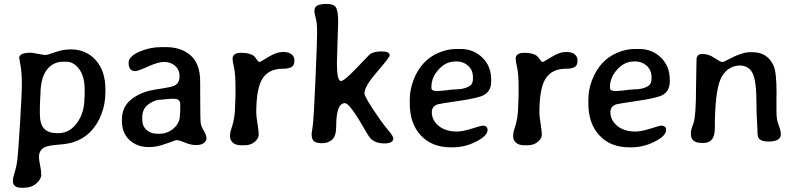

<svg xmlns="http://www.w3.org/2000/svg" viewBox="-20 -728 3966 957"><path d="M401.9 -281.7Q401.9 -346.7 374.8 -383.5Q347.7 -420.4 310.1 -420.4H295.9Q243.2 -420.4 212.4 -378.7Q181.6 -336.9 181.6 -255.9L180.7 -246.1L178.7 -195.3V-161.1Q178.7 -107.9 200.4 -86.2Q222.2 -64.5 262.2 -64.5H271.5Q326.7 -64.5 363.8 -115.2Q400.9 -166 400.9 -238.8L401.9 -249.5ZM136.2 -465.3 204.6 -453.6Q215.3 -453.6 254.9 -467.8Q294.4 -481.9 332.5 -481.9Q409.7 -481.9 457.5 -428Q505.4 -374 505.4 -282.7V-270.5Q505.4 -209 484.9 -157.2Q442.9 -50.3 344.7 -19Q316.9 -10.3 270.3 -6.8Q223.6 -3.4 204.1 5.4Q174.3 19 174.3 54.7Q174.3 69.8 179.9 95.7Q185.5 121.6 185.5 143.6Q185.5 165.5 160.6 186.8Q135.7 208 98.6 208H88.4Q44.4 208 44.4 175.8V166.5Q44.4 159.7 54 128.2Q63.5 96.7 67.4 60.8Q71.3 24.9 80.1 -117.7Q88.9 -260.3 88.9 -312.7Q88.9 -365.2 82.3 -400.9Q75.7 -436.5 75.7 -439.5Q75.7 -465.3 136.2 -465.3Z M762.7 -61.5H775.4Q815.4 -61.5 845.9 -88.6Q876.5 -115.7 876.5 -151.4L877.4 -157.7V-164.1L878.4 -179.2V-207Q878.4 -235.4 849.6 -235.4H827.6L824.2 -234.9L805.2 -233.4Q791.5 -231.4 785.6 -231.4Q746.1 -231.4 712.4 -201.7Q689 -180.7 689 -142.1V-132.3Q689 -99.6 710.2 -80.6Q731.4 -61.5 762.7 -61.5ZM653.8 -373.5Q621.1 -373.5 621.1 -415.5Q621.1 -446.8 674.1 -470Q727.1 -493.2 784.2 -493.2H808.6Q857.9 -493.2 895.5 -474.9Q933.1 -456.5 952.9 -425.3Q972.7 -394 977.1 -343.8Q978 -332 978 -230Q978 -127.9 980.7 -112.5Q983.4 -97.2 996.3 -75.2Q1009.3 -53.2 1009.3 -39.1Q1009.3 -24.9 995.8 -14.9Q982.4 -4.9 957 -4.9Q931.6 -4.9 901.9 -17.3Q872.1 -29.8 858.4 -29.8Q856.9 -29.8 809.6 -12.5Q762.2 4.9 729.5 4.9H718.8Q664.1 4.9 625.7 -29.8Q587.4 -64.5 587.4 -128.4Q587.4 -192.4 629.4 -228.3Q671.4 -264.2 731.4 -277.3Q749.5 -281.2 791.5 -287.6Q833.5 -293.9 848.6 -300.8Q875 -313 875 -346.9Q875 -380.9 852.5 -400.1Q830.1 -419.4 799.1 -419.4Q768.1 -419.4 717.8 -396.5Q667.5 -373.5 653.8 -373.5Z M1153.8 -253.9V-291.5Q1153.8 -359.4 1146.5 -390.9Q1139.2 -422.4 1139.2 -435.1Q1139.2 -464.8 1182.6 -464.8Q1226.1 -464.8 1245.6 -448.7Q1251 -444.3 1259.5 -431.6Q1268.1 -418.9 1274.9 -418.9Q1276.4 -418.9 1317.4 -443.8Q1358.4 -468.8 1387.7 -468.8H1395Q1418.9 -468.8 1433.1 -457.3Q1447.3 -445.8 1447.3 -429.2V-422.9Q1447.3 -402.8 1433.3 -394Q1419.4 -385.3 1389.2 -385.3Q1320.3 -385.3 1288.8 -336.9Q1257.3 -288.6 1257.3 -166Q1257.3 -148.4 1263.4 -111.8Q1269.5 -75.2 1269.5 -56.6Q1269.5 -38.1 1249.5 -21Q1229.5 -3.9 1198.7 -3.9H1182.1Q1155.3 -3.9 1140.9 -16.8Q1126.5 -29.8 1126.5 -48.6Q1126.5 -67.4 1133.3 -86.9Q1151.9 -139.6 1151.9 -203.1Q1153.8 -238.3 1153.8 -253.9Z M1699.2 -213.9Q1655.8 -213.9 1655.8 -99.1Q1655.8 -49.3 1635.3 -31.7Q1614.7 -14.2 1585.9 -14.2Q1557.1 -14.2 1545.2 -23.9Q1533.2 -33.7 1533.2 -60.5Q1533.2 -62.5 1538.6 -99.1Q1543.9 -135.7 1552.2 -326.9Q1560.5 -518.1 1560.5 -560.5Q1560.5 -603 1558.3 -616Q1556.2 -628.9 1551.5 -647.5Q1546.9 -666 1546.9 -670.9Q1546.9 -692.4 1561.3 -700.4Q1575.7 -708.5 1609.6 -708.5Q1643.6 -708.5 1654.5 -690.9Q1665.5 -673.3 1665.5 -620.1L1659.2 -413.1Q1659.2 -324.2 1679.7 -324.2Q1695.8 -324.2 1759 -390.6Q1822.3 -457 1823.7 -458Q1843.3 -471.7 1882.8 -471.7Q1922.4 -471.7 1922.4 -452.1Q1922.4 -442.4 1859.4 -369.6Q1796.4 -296.9 1796.4 -262.7Q1796.4 -244.1 1868.2 -140.6Q1894 -103.5 1917.2 -76.4Q1940.4 -49.3 1940.4 -37.6Q1940.4 -13.2 1895.3 -13.2Q1850.1 -13.2 1825.7 -39.1Q1819.8 -45.4 1798.3 -82Q1776.9 -118.7 1768.1 -133.3Q1717.8 -213.9 1699.2 -213.9Z M2130.4 -296.9V-289.1Q2130.4 -274.4 2157.2 -274.4H2168.9L2171.9 -274.9L2195.8 -276.9Q2233.4 -282.2 2244.6 -282.2Q2297.9 -282.2 2324.7 -302.2Q2337.4 -312 2337.4 -336.9V-342.3Q2337.4 -378.9 2313.2 -400.4Q2289.1 -421.9 2255.4 -421.9H2252L2249 -421.4Q2201.7 -421.4 2166 -381.3Q2130.4 -341.3 2130.4 -296.9ZM2236.8 6.3H2226.1Q2132.8 6.3 2077.6 -53Q2022.5 -112.3 2022.5 -211.4V-232.9Q2022.5 -280.3 2041 -329.1Q2078.6 -426.8 2163.6 -463.9Q2208.5 -483.9 2254.9 -483.9H2275.9Q2339.8 -483.9 2384 -441.2Q2428.2 -398.4 2428.2 -331.1V-321.3Q2428.2 -273.4 2390.1 -253.4Q2363.8 -239.3 2267.1 -225.1Q2170.4 -210.9 2161.6 -208Q2132.3 -197.8 2132.3 -168.9Q2132.3 -128.9 2166.5 -100.6Q2200.7 -72.3 2258.3 -72.3Q2285.2 -72.3 2331.5 -86.9Q2377.9 -101.6 2385.3 -101.6Q2410.2 -101.6 2410.2 -80.1Q2410.2 -51.3 2354 -22.5Q2297.9 6.3 2236.8 6.3Z M2564.9 -253.9V-291.5Q2564.9 -359.4 2557.6 -390.9Q2550.3 -422.4 2550.3 -435.1Q2550.3 -464.8 2593.8 -464.8Q2637.2 -464.8 2656.7 -448.7Q2662.1 -444.3 2670.7 -431.6Q2679.2 -418.9 2686 -418.9Q2687.5 -418.9 2728.5 -443.8Q2769.5 -468.8 2798.8 -468.8H2806.2Q2830.1 -468.8 2844.2 -457.3Q2858.4 -445.8 2858.4 -429.2V-422.9Q2858.4 -402.8 2844.5 -394Q2830.6 -385.3 2800.3 -385.3Q2731.4 -385.3 2700 -336.9Q2668.5 -288.6 2668.5 -166Q2668.5 -148.4 2674.6 -111.8Q2680.7 -75.2 2680.7 -56.6Q2680.7 -38.1 2660.6 -21Q2640.6 -3.9 2609.9 -3.9H2593.3Q2566.4 -3.9 2552 -16.8Q2537.6 -29.8 2537.6 -48.6Q2537.6 -67.4 2544.4 -86.9Q2563 -139.6 2563 -203.1Q2564.9 -238.3 2564.9 -253.9Z M3020.5 -296.9V-289.1Q3020.5 -274.4 3047.4 -274.4H3059.1L3062 -274.9L3085.9 -276.9Q3123.5 -282.2 3134.8 -282.2Q3188 -282.2 3214.8 -302.2Q3227.5 -312 3227.5 -336.9V-342.3Q3227.5 -378.9 3203.4 -400.4Q3179.2 -421.9 3145.5 -421.9H3142.1L3139.2 -421.4Q3091.8 -421.4 3056.2 -381.3Q3020.5 -341.3 3020.5 -296.9ZM3127 6.3H3116.2Q3022.9 6.3 2967.8 -53Q2912.6 -112.3 2912.6 -211.4V-232.9Q2912.6 -280.3 2931.2 -329.1Q2968.8 -426.8 3053.7 -463.9Q3098.6 -483.9 3145 -483.9H3166Q3230 -483.9 3274.2 -441.2Q3318.4 -398.4 3318.4 -331.1V-321.3Q3318.4 -273.4 3280.3 -253.4Q3253.9 -239.3 3157.2 -225.1Q3060.5 -210.9 3051.8 -208Q3022.5 -197.8 3022.5 -168.9Q3022.5 -128.9 3056.6 -100.6Q3090.8 -72.3 3148.4 -72.3Q3175.3 -72.3 3221.7 -86.9Q3268.1 -101.6 3275.4 -101.6Q3300.3 -101.6 3300.3 -80.1Q3300.3 -51.3 3244.1 -22.5Q3188 6.3 3127 6.3Z M3872.1 -58.6Q3872.1 -22.5 3809.1 -22.5Q3773.4 -22.5 3761.2 -39.6Q3755.4 -47.9 3755.4 -78.6L3753.9 -109.9Q3750.5 -161.1 3750.5 -212.9Q3750.5 -324.7 3731.2 -363Q3711.9 -401.4 3666.5 -401.4Q3636.2 -401.4 3610.6 -383.3Q3585 -365.2 3571.3 -333Q3543 -267.1 3543 -89.4Q3543 -48.8 3527.6 -32.2Q3512.2 -15.6 3488.3 -15.6H3478.5Q3423.8 -15.6 3423.8 -59.1V-70.8Q3423.8 -76.2 3429.7 -94.2L3437.5 -116.7Q3449.2 -156.2 3449.2 -286.1L3451.7 -431.2Q3451.7 -459 3481.9 -459Q3512.2 -459 3541.7 -439Q3571.3 -418.9 3579.3 -418.9Q3587.4 -418.9 3607.9 -430.2Q3676.8 -467.8 3718.3 -467.8H3731Q3805.7 -467.8 3835.9 -400.4Q3850.6 -368.7 3850.6 -263.7V-260.3Q3850.6 -251.5 3850.1 -242.7Q3850.1 -218.8 3850.1 -217.8Q3850.1 -208.5 3850.1 -199.7Q3850.1 -192.9 3850.1 -186.5Q3850.1 -148.9 3852.5 -135.3Q3856 -116.7 3863.8 -96.7Q3872.1 -74.7 3872.1 -58.6Z"/></svg>

Font: Averia Gruesa Libre
Style: Regular
Weight: 400
Italic angle: -1.70001°
Version: Version 1.002